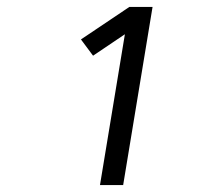

<svg xmlns="http://www.w3.org/2000/svg" viewBox="-20 -833 616 555"><path d="M269 -298H336L421 -813H354L214 -719L249 -672L341 -734Z"/></svg>

Font: Iosevka Sparkle Light
Style: Italic
Weight: 300
Italic angle: -9°
Designer: Belleve Invis
Foundry: Belleve Invis
Version: Version 4.5.0; ttfautohint (v1.8.3)